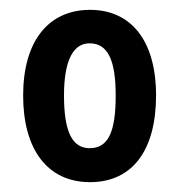

<svg xmlns="http://www.w3.org/2000/svg" viewBox="-20 -742 365 390"><path d="M297 -548C297 -661 245 -722 163 -722C78 -722 27 -658 27 -548C27 -439 76 -372 163 -372C249 -372 297 -437 297 -548ZM110 -548C110 -620 129 -654 162 -654C199 -654 215 -620 215 -548C215 -474 200 -441 162 -441C127 -441 110 -474 110 -548Z"/></svg>

Font: Noto Sans Myanmar UI ExtraCondensed SemiBold
Style: Regular
Weight: 600
Width: 2
Designer: Monotype Design Team
Foundry: Monotype Imaging Inc.
Version: Version 2.103